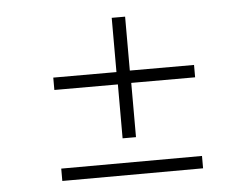

<svg xmlns="http://www.w3.org/2000/svg" viewBox="-40 -632 731 557"><g transform="rotate(-5 325.0 -353.5)"><path d="M305 -232V-389H120V-425H304V-583H343V-426H530V-390H344V-232ZM120 -124V-160L530 -161V-125Z"/></g></svg>

Font: REM Thin
Style: Regular
Weight: 250
Designer: Octavio Pardo
Foundry: Ashler Design
Version: Version 1.005;gftools[0.9.28]